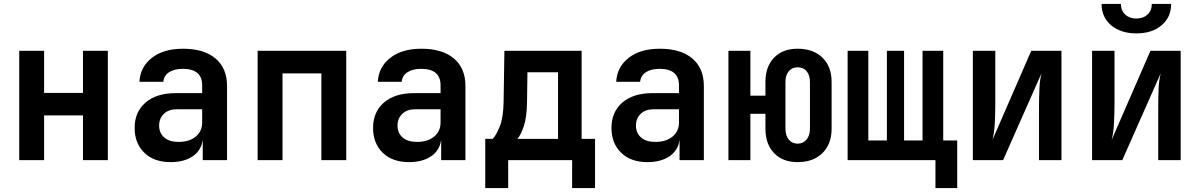

<svg xmlns="http://www.w3.org/2000/svg" viewBox="-20 -805 6031 965"><path d="M76.7 0V-549.8H201.7V-337.9H397V-549.8H522V0H397V-225.1H201.7V0Z M837.4 9.8Q753.4 9.8 705.1 -37.6Q656.7 -85 656.7 -162.1Q656.7 -242.2 711.4 -289.6Q766.6 -336.9 862.8 -336.9H996.1V-376Q996.1 -459 898.9 -459Q855.5 -459 829.6 -441.9Q803.7 -424.8 800.8 -394H680.7Q684.6 -468.3 743.2 -514.2Q801.8 -560.1 899.9 -560.1Q1004.9 -560.1 1063 -511.2Q1121.1 -462.4 1121.1 -373V0H999V-103Q992.2 -49.8 949.2 -20Q905.8 9.8 837.4 9.8ZM877.4 -91.8Q932.1 -91.8 964.4 -119.1Q996.6 -146 996.1 -190.9V-255.9H868.7Q827.6 -255.9 803.7 -232.9Q779.8 -210 779.8 -173.8Q779.8 -136.7 805.2 -114.3Q830.6 -91.8 877.4 -91.8Z M1274.9 0V-549.8H1720.2V0H1595.2V-436H1399.9V0Z M2035.6 9.8Q1951.7 9.8 1903.3 -37.6Q1855 -85 1855 -162.1Q1855 -242.2 1909.7 -289.6Q1964.8 -336.9 2061 -336.9H2194.3V-376Q2194.3 -459 2097.2 -459Q2053.7 -459 2027.8 -441.9Q2002 -424.8 1999 -394H1878.9Q1882.8 -468.3 1941.4 -514.2Q2000 -560.1 2098.1 -560.1Q2203.1 -560.1 2261.2 -511.2Q2319.3 -462.4 2319.3 -373V0H2197.3V-103Q2190.4 -49.8 2147.5 -20Q2104 9.8 2035.6 9.8ZM2075.7 -91.8Q2130.4 -91.8 2162.6 -119.1Q2194.8 -146 2194.3 -190.9V-255.9H2066.9Q2025.9 -255.9 2002 -232.9Q1978 -210 1978 -173.8Q1978 -136.7 2003.4 -114.3Q2028.8 -91.8 2075.7 -91.8Z M2418.9 140.1V-106.9H2456.1Q2474.1 -125 2491.9 -169.4Q2509.8 -213.9 2511.2 -294.9L2515.1 -549.8H2903.3V-106.9H2970.7V140.1H2855.5V0H2534.2V140.1ZM2580.1 -106.9H2784.7V-441.9H2630.9L2628.9 -293.9Q2627.9 -215.8 2612.5 -170.4Q2597.2 -125 2580.1 -106.9Z M3233.9 9.8Q3149.9 9.8 3101.6 -37.6Q3053.2 -85 3053.2 -162.1Q3053.2 -242.2 3107.9 -289.6Q3163.1 -336.9 3259.3 -336.9H3392.6V-376Q3392.6 -459 3295.4 -459Q3252 -459 3226.1 -441.9Q3200.2 -424.8 3197.3 -394H3077.1Q3081.1 -468.3 3139.6 -514.2Q3198.2 -560.1 3296.4 -560.1Q3401.4 -560.1 3459.5 -511.2Q3517.6 -462.4 3517.6 -373V0H3395.5V-103Q3388.7 -49.8 3345.7 -20Q3302.2 9.8 3233.9 9.8ZM3273.9 -91.8Q3328.6 -91.8 3360.8 -119.1Q3393.1 -146 3392.6 -190.9V-255.9H3265.1Q3224.1 -255.9 3200.2 -232.9Q3176.3 -210 3176.3 -173.8Q3176.3 -136.7 3201.7 -114.3Q3227.1 -91.8 3273.9 -91.8Z M3988.8 9.8Q3913.6 9.8 3870.4 -35.6Q3827.1 -81.1 3827.1 -158.2V-232.9H3751.5V0H3641.1V-549.8H3751.5V-324.2H3827.1V-393.1Q3827.1 -470.2 3870.4 -515.1Q3913.6 -560.1 3988.8 -560.1Q4067.9 -560.1 4113.8 -515.1Q4159.7 -470.2 4159.7 -393.1V-158.2Q4159.7 -81.1 4113.8 -35.6Q4067.9 9.8 3988.8 9.8ZM3988.8 -83Q4016.6 -83 4033.7 -103.5Q4050.8 -124 4050.8 -158.2V-393.1Q4050.8 -427.2 4034.2 -447Q4017.6 -466.8 3988.8 -466.8Q3960.9 -466.8 3944.3 -446.8Q3927.7 -426.8 3927.7 -393.1V-158.2Q3927.7 -124 3944.3 -103.5Q3960.9 -83 3988.8 -83Z M4681.6 140.1V0H4240.2V-549.8H4344.2V-99.1H4437.5V-549.8H4523.9V-99.1H4616.7V-549.8H4720.7V-99.1H4791V140.1Z M4869.6 0V-549.8H4982.4V-284.2Q4982.4 -239.3 4980 -188.7Q4977.5 -138.2 4968.3 -102.1L5163.1 -549.8H5314.9V0H5202.1V-267.1Q5202.1 -311 5204.1 -357.9Q5206.1 -404.8 5214.8 -437L5021.5 0Z M5691.4 -637.2Q5613.3 -637.2 5564.9 -677.7Q5516.6 -718.3 5516.6 -785.2H5613.8Q5613.8 -752 5635.3 -731.9Q5656.7 -711.9 5691.4 -711.9Q5726.1 -711.9 5747.6 -731.9Q5769 -752 5769 -785.2H5866.2Q5866.2 -718.3 5817.9 -677.7Q5770 -637.2 5691.4 -637.2ZM5468.8 0V-549.8H5581.5V-284.2Q5581.5 -239.3 5579.1 -188.5Q5576.7 -138.2 5567.4 -102.1L5762.2 -549.8H5914.1V0H5801.3V-267.1Q5801.3 -311 5803.2 -357.9Q5805.2 -404.8 5814 -437L5620.6 0Z"/></svg>

Font: UDEV Gothic 35
Style: Bold
Weight: 700
Version: v2.1.0; ttfautohint (v1.8.4.7-5d5b-dirty) -l 6 -r 45 -G 200 